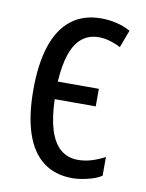

<svg xmlns="http://www.w3.org/2000/svg" viewBox="-69 -596 498 657"><g transform="rotate(10 180.5 -268.0)"><path d="M227.5 9.8Q166.5 9.8 125.5 -21.7Q84.5 -53.2 64 -114.5Q43.5 -175.8 43.5 -265.6Q43.5 -355 64 -417.5Q84.5 -480 126.2 -512.9Q168 -545.9 230.5 -545.9Q257.8 -545.9 283.7 -539.8Q309.6 -533.7 332.5 -521L309.6 -460Q294.9 -468.3 274.4 -474.6Q253.9 -481 233.4 -481Q199.2 -481 175.3 -461.7Q151.4 -442.4 137.9 -403.8Q124.5 -365.2 121.1 -307.1H263.7V-246.1H121.1Q123 -182.6 136.2 -140.1Q149.4 -97.7 174.3 -76.4Q199.2 -55.2 234.9 -55.2Q258.8 -55.2 282 -62.3Q305.2 -69.3 328.1 -81.5V-16.6Q310.1 -4.4 279.8 2.7Q249.5 9.8 227.5 9.8Z"/></g></svg>

Font: Open Sans Condensed
Style: Regular
Weight: 400
Width: 3
Designer: Monotype Design Team
Foundry: Monotype Imaging Inc.
Version: Version 3.000